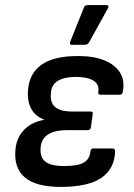

<svg xmlns="http://www.w3.org/2000/svg" viewBox="-20 -722 525 754"><path d="M219 12Q120 12 76.5 -26Q33 -64 41 -138Q46 -183 75.5 -213Q105 -243 152 -251V-253Q117 -266 101 -298Q85 -330 91 -378Q99 -439 147 -470.5Q195 -502 287 -502Q348 -502 390 -485Q432 -468 451.5 -436.5Q471 -405 462 -361Q460 -350 451 -350H375Q364 -350 366 -361Q371 -390 347.5 -405Q324 -420 277 -420Q234 -420 208 -405Q182 -390 180 -357Q176 -320 196 -302Q216 -284 265 -284H335Q347 -284 344 -273L337 -222Q335 -211 325 -211H243Q197 -211 170.5 -195Q144 -179 140 -147Q135 -107 156.5 -88.5Q178 -70 232 -70Q284 -70 308 -83Q332 -96 335 -127Q337 -139 346 -139H421Q432 -139 432 -128Q430 -59 378 -23.5Q326 12 219 12ZM261 -546Q256 -546 255 -549.5Q254 -553 256 -559L309 -691Q311 -698 315.5 -700Q320 -702 326 -702H397Q404 -702 405.5 -698Q407 -694 403 -688L330 -556Q324 -546 313 -546Z"/></svg>

Font: Sofia Sans SemiBold
Style: Italic
Weight: 600
Italic angle: -9°
Designer: Botio Nikoltchev, Ani Petrova
Foundry: lettersoup
Version: Version 4.100-B